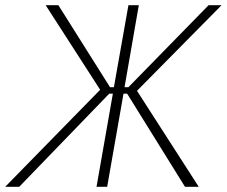

<svg xmlns="http://www.w3.org/2000/svg" viewBox="-61 -720 874 740"><path d="M-41 0H13L360 -359H374L311 0H352L415 -359H429L652 0H705L467 -370L793 -700H743L434 -384H419L474 -700H434L378 -384H363L164 -700H115L325 -374Z"/></svg>

Font: Fixel Text 20240404 ExtraLight
Style: Italic
Weight: 200
Width: 4
Italic angle: -10°
Designer: AlfaBravo + MacPaw
Foundry: Kyrylo Tkachov, Marchela Mozhyna, Serhii Makarenko, Maria Weinstein, Zakhar Kryvoshyya
Version: Version 1.211;Glyphs 3.2 (3225)